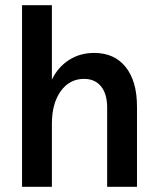

<svg xmlns="http://www.w3.org/2000/svg" viewBox="-20 -720 609 740"><path d="M304 -416Q248 -416 214 -368.5Q180 -321 180 -243V0H65V-700H180V-413Q203 -461 245.5 -488.5Q288 -516 343 -516Q421 -516 464.5 -461.5Q508 -407 508 -309V0H393V-305Q393 -358 369.5 -387Q346 -416 304 -416Z"/></svg>

Font: MedMera Sans Semibold
Style: Regular
Weight: 600
Designer: Kasper Nordkvist
Foundry: UNCUT.wtf
Version: Version 1.300